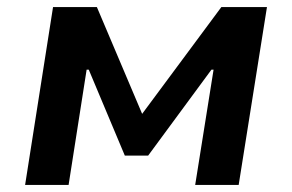

<svg xmlns="http://www.w3.org/2000/svg" viewBox="-20 -523 826 543"><path d="M51 0 130 -503H254L382 -201L606 -503H735L655 0H532L584 -326H578L399 -83H333L231 -326H225L174 0Z"/></svg>

Font: Nunito Sans 6pt
Style: Bold Italic
Weight: 700
Italic angle: -9°
Version: Version 3.101;gftools[0.9.27]